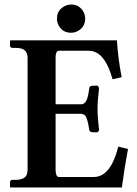

<svg xmlns="http://www.w3.org/2000/svg" viewBox="-20 -823 602 843"><path d="M230 -741.2Q230 -779.3 264.6 -796.4Q278.3 -802.7 292 -803.2Q330.1 -803.2 347.7 -768.6Q354 -754.9 354 -741.2Q354 -703.1 319.3 -685.5Q305.7 -679.2 292 -679.2Q253.9 -679.2 236.3 -713.4Q230 -727.1 230 -741.2ZM26.9 0 23.9 -2V-23.9Q25.4 -31.7 32.2 -33.2H45.9Q93.8 -33.2 99.6 -63Q100.6 -69.8 101.1 -77.1V-568.8Q101.1 -605.5 66.9 -611.3Q57.1 -612.8 45.9 -612.8H32.2Q25.4 -614.7 23.9 -621.1V-644L26.9 -646H493.2Q499 -561 514.2 -483.9L474.1 -475.1Q444.8 -581.5 390.1 -597.2Q378.9 -600.1 368.2 -600.1H237.8Q224.1 -598.1 224.1 -570.8V-365.2H336.9Q358.9 -365.2 367.2 -406.2Q369.1 -415.5 372.1 -436Q372.1 -443.4 382.8 -446.3Q385.7 -446.8 388.2 -446.8H409.2L415 -437Q408.2 -380.9 408.2 -344.2Q408.2 -310.1 415 -251L409.2 -242.2H388.2Q374 -243.2 372.1 -252Q363.8 -308.1 351.6 -317.9Q344.7 -322.3 336.9 -323.2H224.1V-75.2Q225.1 -46.9 237.8 -45.9H391.1Q455.6 -45.9 488.8 -143.6Q494.6 -160.6 499 -179.2L542 -168.9Q525.9 -82.5 515.1 0Z"/></svg>

Font: Linux Libertine O
Style: Semibold
Weight: 700
Designer: Philipp H. Poll
Foundry: Philipp H. Poll
Version: Version 5.0.0